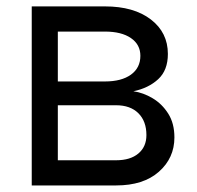

<svg xmlns="http://www.w3.org/2000/svg" viewBox="-20 -565 601 585"><path d="M333.8 0H76.7V-545.5H299.7Q387.8 -545.5 439.6 -505.7Q491.5 -465.9 491.5 -400.6Q491.5 -350.9 462 -323.7Q432.5 -296.5 386.4 -286.9Q416.5 -282.7 445.1 -265.6Q473.7 -248.6 492.5 -218.9Q511.4 -189.3 511.4 -146.3Q511.4 -83.5 464.1 -41.7Q416.9 0 333.8 0ZM299.7 -316.8Q350.1 -316.8 378.9 -337.5Q407.7 -358.3 407.7 -394.9Q407.7 -429.3 378.9 -449Q350.1 -468.8 299.7 -468.8H156.2V-316.8ZM333.8 -76.7Q377.1 -76.7 401.6 -97.3Q426.1 -117.9 426.1 -153.4Q426.1 -195.7 401.6 -220Q377.1 -244.3 333.8 -244.3H156.2V-76.7Z"/></svg>

Font: Linik Sans
Style: Regular
Weight: 400
Designer: Rasmus Andersson (font), Marc Monis (original base), Kil Hyung-jin (Pretendard portions), Cristiano Sobral (main changes
Foundry: rsms
Version: Version 3.018;May 31, 2022;FontCreator 14.0.0.2814 64-bit; t